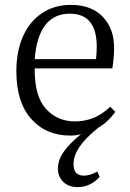

<svg xmlns="http://www.w3.org/2000/svg" viewBox="-20 -541 531 786"><path d="M298 225Q261 225 239 203.5Q217 182 217 149Q217 114 241.5 79.5Q266 45 312 8Q293 14 268 14Q168 14 107.5 -54.5Q47 -123 47 -249Q47 -332 74.5 -393Q102 -454 152.5 -487.5Q203 -521 271 -521Q354 -521 400.5 -472.5Q447 -424 447 -346Q447 -305 440 -261H122Q121 -147 168 -95.5Q215 -44 287 -44Q327 -44 363 -58.5Q399 -73 431 -104L452 -83Q422 -41 382 -18Q328 26 304.5 61.5Q281 97 281 131Q281 178 323 178Q350 178 378 161L388 183Q350 225 298 225ZM122 -299H373Q376 -322 376 -350Q376 -485 266 -485Q137 -485 122 -299Z"/></svg>

Font: Literata 36pt Light
Style: Regular
Weight: 300
Designer: Latin by Veronika Burian and Jose Scaglione. Greek by Irene Vlachou. Cyrillic by Vera Evstafieva.
Foundry: TypeTogether
Version: Version 3.002